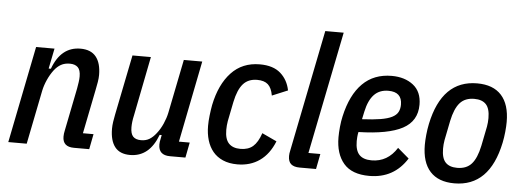

<svg xmlns="http://www.w3.org/2000/svg" viewBox="-49 -878 2803 1028"><g transform="rotate(5 1352.0 -364.0)"><path d="M22 0 126 -520H225L203 -411H215Q259 -532 364 -532Q420 -532 447.5 -498Q475 -464 475 -400Q475 -383 471.5 -362Q468 -341 464 -322L416 -82H473L457 0H375Q314 0 314 -55Q314 -71 318 -88L364 -318Q367 -335 369.5 -352Q372 -369 372 -383Q372 -418 357 -432.5Q342 -447 314 -447Q287 -447 267 -436Q247 -425 230 -403Q212 -379 198.5 -349Q185 -319 179 -290L121 0Z M743 -520 680 -201Q672 -166 672 -137Q672 -102 686 -87Q700 -72 729 -72Q755 -72 774 -83.5Q793 -95 810 -117Q829 -141 842.5 -171.5Q856 -202 862 -231L920 -520H1019L932 -82H990L974 0H891Q829 0 829 -58Q829 -65 830 -72.5Q831 -80 833 -88L837 -109H826Q781 12 677 12Q622 12 595.5 -22Q569 -56 569 -120Q569 -137 572 -157.5Q575 -178 579 -197L644 -520Z M1254 12Q1209 12 1176 -2.5Q1143 -17 1122 -42.5Q1101 -68 1090.5 -103Q1080 -138 1080 -180Q1080 -205 1083.5 -235.5Q1087 -266 1092 -293Q1115 -405 1174.5 -468.5Q1234 -532 1328 -532Q1400 -532 1439.5 -497Q1479 -462 1490 -406L1406 -371Q1399 -412 1379 -430Q1359 -448 1321 -448Q1273 -448 1245.5 -417Q1218 -386 1204 -319L1183 -214Q1181 -203 1180 -190.5Q1179 -178 1179 -167Q1179 -117 1200.5 -94.5Q1222 -72 1263 -72Q1305 -72 1330.5 -94Q1356 -116 1373 -166L1452 -129Q1424 -59 1373.5 -23.5Q1323 12 1254 12Z M1588 0Q1557 0 1541.5 -13.5Q1526 -27 1526 -57Q1526 -64 1527 -71.5Q1528 -79 1530 -87L1661 -740H1760L1628 -82H1692L1676 0Z M1963 12Q1869 12 1825 -39.5Q1781 -91 1781 -180Q1781 -205 1784 -236Q1787 -267 1793 -293Q1819 -410 1880 -471Q1941 -532 2037 -532Q2107 -532 2152.5 -496.5Q2198 -461 2198 -391Q2198 -303 2121.5 -262Q2045 -221 1885 -217Q1882 -203 1881 -190Q1880 -177 1880 -168Q1880 -118 1901.5 -95Q1923 -72 1968 -72Q2054 -72 2104 -151L2165 -99Q2095 12 1963 12ZM2026 -451Q1978 -451 1949 -420.5Q1920 -390 1907 -329L1898 -287Q1958 -290 1997 -296.5Q2036 -303 2058.5 -314.5Q2081 -326 2090 -343Q2099 -360 2099 -383Q2099 -451 2026 -451Z M2420 12Q2334 12 2289.5 -37Q2245 -86 2245 -180Q2245 -203 2248 -233.5Q2251 -264 2257 -293Q2307 -532 2496 -532Q2582 -532 2626.5 -483Q2671 -434 2671 -340Q2671 -317 2668 -286.5Q2665 -256 2659 -227Q2609 12 2420 12ZM2428 -72Q2478 -72 2505.5 -103Q2533 -134 2547 -201L2568 -306Q2570 -317 2571 -329Q2572 -341 2572 -352Q2572 -403 2551 -425.5Q2530 -448 2488 -448Q2438 -448 2410.5 -417Q2383 -386 2369 -319L2348 -214Q2346 -203 2345 -191Q2344 -179 2344 -168Q2344 -117 2365 -94.5Q2386 -72 2428 -72Z"/></g></svg>

Font: IBM Plex Sans Condensed Medium
Style: Italic
Weight: 500
Width: 3
Italic angle: -11°
Designer: Mike Abbink, Paul van der Laan, Pieter van Rosmalen
Foundry: Bold Monday
Version: Version 1.3